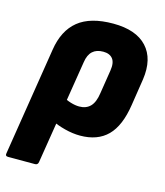

<svg xmlns="http://www.w3.org/2000/svg" viewBox="-116 -588 731 853"><g transform="rotate(15 249.0 -161.5)"><path d="M1 185Q-13 185 -10 171L69 -326Q83 -417 139 -462.5Q195 -508 300 -508Q405 -508 455 -454Q505 -400 491 -303L472 -180Q457 -81 411 -35Q365 11 285 11Q251 11 214.5 1.5Q178 -8 153 -21L170 -137Q187 -126 208.5 -119.5Q230 -113 248 -113Q280 -113 299 -132.5Q318 -152 324 -195L341 -303Q347 -340 333 -358Q319 -376 289 -376Q258 -376 240 -359.5Q222 -343 217 -309L140 171Q138 185 125 185Z"/></g></svg>

Font: Sofia Sans Semi Condensed Black
Style: Italic
Weight: 900
Italic angle: -9°
Version: Version 4.100